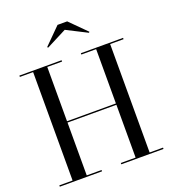

<svg xmlns="http://www.w3.org/2000/svg" viewBox="-169 -1094 1084 1218"><g transform="rotate(-20 373.0 -485.0)"><path d="M393 -924.5 531.5 -854 536 -859.5 426 -969.5H361L251 -859.5L255.5 -854ZM23.5 -9V0H308.5V-9H208.5V-365.5H538.5V-9H438.5V0H723.5V-9H633V-741H723.5V-750H438.5V-741H538.5V-374.5H208.5V-741H308.5V-750H23.5V-741H113V-9Z"/></g></svg>

Font: Bodoni* 24
Style: Regular
Weight: 400
Version: Version 2.3